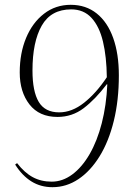

<svg xmlns="http://www.w3.org/2000/svg" viewBox="-20 -764 548 798"><path d="M198 14Q149 14 110.5 -10Q72 -34 43 -80L51 -86Q82 -46 116.5 -27.5Q151 -9 195 -9Q240 -9 280.5 -39Q321 -69 352.5 -123.5Q384 -178 403 -252Q422 -326 426 -413L424 -414Q376 -351 328 -314.5Q280 -278 219 -278Q143 -278 102.5 -330Q62 -382 62 -463Q62 -543 88.5 -606.5Q115 -670 163 -707Q211 -744 274 -744Q337 -744 382 -708Q427 -672 450.5 -606Q474 -540 474 -451Q474 -347 453 -261.5Q432 -176 394 -114.5Q356 -53 306 -19.5Q256 14 198 14ZM226 -297Q279 -297 329.5 -337Q380 -377 424 -443Q423 -528 408 -591Q393 -654 360.5 -689.5Q328 -725 276 -725Q192 -725 153.5 -657.5Q115 -590 115 -471Q115 -384 141 -340.5Q167 -297 226 -297Z"/></svg>

Font: Literata 72pt ExtraLight
Style: Italic
Weight: 200
Italic angle: -2°
Designer: Latin by Veronika Burian and Jose Scaglione. Greek by Irene Vlachou. Cyrillic by Vera Evstafieva
Foundry: TypeTogether
Version: Version 3.002